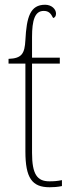

<svg xmlns="http://www.w3.org/2000/svg" viewBox="-20 -779 305 809"><path d="M189 10C205 10 222 9 241 5V-20C221 -16 208 -15 188 -15C137 -15 115 -44 115 -135V-511H232V-536H115V-623C115 -694 127 -733 164 -733C185 -733 194 -723 204 -703C212 -705 216 -712 216 -722C216 -740 198 -759 170 -759C107 -759 92 -707 87 -610C84 -553 72 -533 16 -531V-511H87V-141C87 -29 115 10 189 10Z"/></svg>

Font: Noto Serif SemiCondensed Thin
Style: Regular
Weight: 100
Width: 4
Designer: Monotype Design Team
Foundry: Monotype Imaging Inc.
Version: Version 2.015